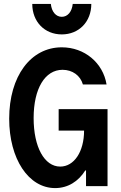

<svg xmlns="http://www.w3.org/2000/svg" viewBox="-20 -952 620 982"><path d="M280 -284H410C410 -176 359 -100 288 -100C207 -100 152 -200 152 -348C152 -499 210 -595 300 -595C350 -595 391 -566 404 -520H525C507 -631 412 -710 296 -710C137 -710 27 -562 27 -345C27 -139 126 10 262 10C327 10 381 -24 416 -80H420V0H530V-394H280ZM240 -932H145C145 -841 208 -776 296 -776C384 -776 447 -841 447 -932H352C348 -892 326 -866 296 -866C266 -866 244 -892 240 -932Z"/></svg>

Font: CommitMono-dimboump
Style: Bold
Weight: 700
Monospace: yes
Designer: Eigil Nikolajsen
Foundry: Eigil Nikolajsen
Version: Version 1.143